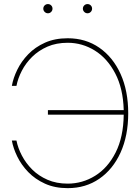

<svg xmlns="http://www.w3.org/2000/svg" viewBox="-20 -928 700 957"><path d="M317.4 9.8Q253.4 9.8 204.3 -12.5Q155.3 -34.7 120.8 -70.3Q86.4 -106 66.2 -147.5Q45.9 -189 39.1 -227.5H62Q69.3 -190.4 89.1 -152.6Q108.9 -114.7 140.6 -83Q172.4 -51.3 216.8 -32Q261.2 -12.7 317.4 -12.7Q391.1 -12.7 454.3 -52Q517.6 -91.3 556.4 -168Q595.2 -244.6 596.7 -356.4H218.8V-378.9H596.7Q593.8 -486.8 554.4 -562Q515.1 -637.2 452.6 -676Q390.1 -714.8 317.4 -714.8Q260.7 -714.8 216.6 -695.6Q172.4 -676.3 140.4 -644.8Q108.4 -613.3 88.9 -575.4Q69.3 -537.6 62 -500H39.1Q45.9 -539.1 66.2 -580.6Q86.4 -622.1 120.8 -657.7Q155.3 -693.4 204.3 -715.3Q253.4 -737.3 317.4 -737.3Q407.2 -737.3 475.1 -690.2Q543 -643.1 581.1 -559.1Q619.1 -475.1 619.1 -363.3Q619.1 -252 581.1 -168Q543 -84 475.1 -37.1Q407.2 9.8 317.4 9.8ZM218.8 -861.8Q209.5 -861.8 202.6 -868.7Q195.8 -875.5 195.8 -884.8Q195.8 -894.5 202.6 -901.1Q209.5 -907.7 218.8 -907.7Q228.5 -907.7 235.1 -901.1Q241.7 -894.5 241.7 -884.8Q241.7 -875.5 235.1 -868.7Q228.5 -861.8 218.8 -861.8ZM416 -861.8Q406.7 -861.8 399.9 -868.7Q393.1 -875.5 393.1 -884.8Q393.1 -894.5 399.9 -901.1Q406.7 -907.7 416 -907.7Q425.8 -907.7 432.4 -901.1Q439 -894.5 439 -884.8Q439 -875.5 432.4 -868.7Q425.8 -861.8 416 -861.8Z"/></svg>

Font: Inter Display Thin
Style: Regular
Weight: 100
Designer: Rasmus Andersson
Foundry: rsms
Version: Version 4.000;git-a52131595